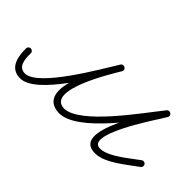

<svg xmlns="http://www.w3.org/2000/svg" viewBox="-57 -469 673 673"><g transform="rotate(45 279.5 -132.5)"><path d="M-12 -77.1C-12 -77.1 -12 -77.1 -12 -77.1C-12.3 -35.2 -3.3 12 47.5 12C128.4 12 239.8 -189.7 282.4 -258.1C286.6 -264.8 283.5 -271.4 278.3 -274.5C273.2 -277.6 266 -277.4 261.9 -270.6C235.5 -226 98.4 -3.9 229.8 2C229.8 2 230 2 230.1 2C230.3 2 230.4 2 230.4 2C322.9 1.6 448.8 -182.9 508.6 -256.9C513.3 -262.8 510.4 -269.5 505.4 -273.1C500.3 -276.7 493.1 -277.2 489.1 -270.9C470.7 -241.6 289.7 19.4 423.7 12C470.9 9.4 527.7 -40.1 565.9 -67.2C571.3 -71 572.6 -78.5 568.8 -83.9C565 -89.3 557.5 -90.6 552.1 -86.8C552.1 -86.8 552.1 -86.8 552.1 -86.8C518.4 -62.9 463.2 -14.2 422.3 -12C343.6 -7.6 483.5 -216.3 493.8 -232.9C499.1 -241.5 504.2 -249.8 509.4 -258.1C513.4 -264.5 510.8 -270.9 506.2 -274.2C501.5 -277.6 494.6 -277.9 489.9 -272C436 -205.4 309 -22.4 230.3 -22C230.3 -22 230.4 -22 230.6 -22C230.7 -22 230.9 -22 230.9 -22C138.5 -26.1 266.5 -231.3 282.6 -258.4C286.6 -265.2 283.6 -271.6 278.5 -274.7C273.4 -277.8 266.2 -277.5 262.1 -270.8C225.3 -211.8 111.8 -12 47.5 -12C12.8 -12 11.8 -50 12 -76.9C12 -83.6 6.7 -89 0.1 -89C-6.6 -89 -12 -83.7 -12 -77.1Z"/></g></svg>

Font: FRB American Cursive Guidelines Arrows Light
Style: Italic
Weight: 300
Italic angle: -25°
Version: Version 2.0;Modular Font Editor K font №1